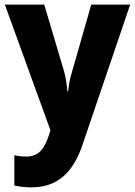

<svg xmlns="http://www.w3.org/2000/svg" viewBox="-20 -635 583 829"><path d="M1 -615 198 -72 192 -54C172 7 148 41 94 41C75 41 56 39 42 35V166C61 170 84 174 115 174C222 174 294 117 337 -12L542 -615H374L291 -325C282 -296 277 -270 274 -240H271C269 -268 264 -299 257 -326L171 -615Z"/></svg>

Font: Noto Sans Malayalam UI SemiCondensed ExtraBold
Style: Regular
Weight: 800
Width: 4
Designer: Jelle Bosma - Monotype Design Team
Foundry: Monotype Imaging Inc.
Version: Version 2.104